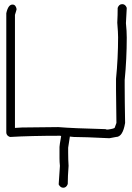

<svg xmlns="http://www.w3.org/2000/svg" viewBox="-20 -713 626 909"><path d="M558.6 -693.4Q573.7 -693.4 580.1 -675.8Q576.2 -613.3 576.2 -603.5Q580.1 -564.9 580.1 -535.2Q580.1 -434.1 570.3 -334V-306.6Q570.3 -239.7 572.3 -130.9Q561.5 -64.5 529.3 -64.5L498 -58.6Q378.4 -64.5 330.1 -64.5L310.5 -66.4V-64.5L302.7 -13.7V9.8Q302.7 42 304.7 72.3Q300.8 123 300.8 158.2Q294.4 175.8 279.3 175.8Q266.1 175.8 257.8 160.2L263.7 72.3Q261.7 53.7 261.7 37.1V-17.6Q261.7 -24.9 269.5 -68.4L265.6 -70.3Q125 -70.3 27.3 -64.5Q9.8 -70.8 9.8 -85.9V-650.4Q18.6 -691.4 39.1 -691.4Q54.7 -691.4 58.6 -669.9Q58.6 -667 50.8 -642.6V-107.4Q57.1 -107.4 84 -109.4Q116.7 -109.4 255.9 -111.3Q324.2 -105.5 480.5 -101.6Q480.5 -99.6 490.2 -99.6Q523.4 -104 523.4 -109.4L531.2 -130.9Q529.3 -236.3 529.3 -289.1V-339.8Q539.1 -437.5 539.1 -537.1Q539.1 -557.6 535.2 -605.5Q537.1 -641.6 537.1 -675.8Q543.5 -693.4 558.6 -693.4Z"/></svg>

Font: CEF Fonts CJK
Style: Regular
Weight: 400
Designer: PartyBoss (派对大魔王)
Version: Release 2.25